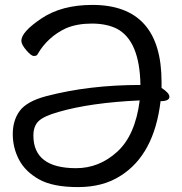

<svg xmlns="http://www.w3.org/2000/svg" viewBox="-20 -738 743 782"><path d="M290 -53Q384 -53 457.5 -120Q531 -187 549 -329Q349 -320 218 -282Q158 -265 137 -244.5Q116 -224 116 -186Q116 -53 290 -53ZM298 24Q195 24 139 -7.5Q83 -39 57.5 -87.5Q32 -136 32 -192Q32 -248 60.5 -286.5Q89 -325 167 -346Q342 -392 552 -392Q549 -572 456 -621Q414 -642 354 -642Q294 -642 249 -623Q174 -588 133 -517Q130 -510 118 -510Q107 -510 87 -533.5Q67 -557 67 -572Q67 -608 149 -663Q231 -718 356 -718Q638 -718 638 -404V-380Q670 -359 670 -344Q670 -326 634 -326Q608 -108 471 -22Q400 24 298 24Z"/></svg>

Font: LXGW WenKai Medium
Style: Regular
Weight: 500
Designer: LXGW / Fontworks Inc.
Foundry: LXGW / Fontworks Inc.
Version: Version 1.501; October 10, 2024